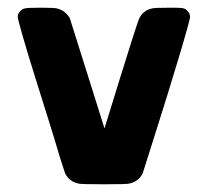

<svg xmlns="http://www.w3.org/2000/svg" viewBox="-20 -478 540 498"><path d="M26 -435Q26 -442 32 -448.5Q38 -455 44 -456Q48 -458 85 -458Q124 -458 128 -456Q149 -451 161 -431Q162 -429 207 -285L251 -145L294 -284Q333 -410 341 -430Q351 -451 374 -456Q379 -458 420 -458H436Q452 -458 458.5 -455.5Q465 -453 471 -443Q473 -437 473 -435Q473 -426 442.5 -324.5Q412 -223 381 -126L350 -28Q339 -7 316 -2Q312 0 250 0Q187 0 183 -2Q160 -7 149 -28L136 -68Q124 -109 106 -166.5Q88 -224 69.5 -283Q51 -342 38.5 -385.5Q26 -429 26 -435Z"/></svg>

Font: MathJax_SansSerif
Style: Bold
Weight: 700
Version: Version 1.1